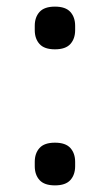

<svg xmlns="http://www.w3.org/2000/svg" viewBox="-20 -548 332 580"><path d="M146 12Q114 12 99.5 -4Q85 -20 85 -46V-59Q85 -85 99.5 -101Q114 -117 146 -117Q178 -117 192.5 -101Q207 -85 207 -59V-46Q207 -20 192.5 -4Q178 12 146 12ZM146 -399Q114 -399 99.5 -415Q85 -431 85 -457V-470Q85 -496 99.5 -512Q114 -528 146 -528Q178 -528 192.5 -512Q207 -496 207 -470V-457Q207 -431 192.5 -415Q178 -399 146 -399Z"/></svg>

Font: IBMPlexSans
Style: Regular
Weight: 400
Designer: Mike Abbink, Paul van der Laan, Pieter van Rosmalen
Foundry: Bold Monday
Version: Version 3.1